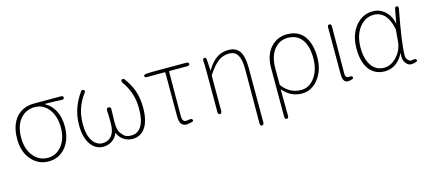

<svg xmlns="http://www.w3.org/2000/svg" viewBox="-56 -1039 3874 1736"><g transform="rotate(-15 1881.0 -171.0)"><path d="M127 -57Q59 -132 59 -257Q59 -390 128 -463Q190 -527 287 -527H540Q564 -527 563 -510Q563 -492 539 -494Q473 -498 390 -498Q385 -498 385 -496Q385 -494 391 -490Q442 -462 473 -403Q505 -341 505 -257Q505 -132 440 -57Q378 13 284 13Q190 13 127 -57ZM468 -257Q468 -355 421 -422Q369 -494 286.5 -494Q204 -494 152 -434Q97 -370 97 -257Q97 -151 150.5 -85.5Q204 -20 284 -20Q364 -20 416 -85.5Q468 -151 468 -257Z M796 13Q726 13 681 -47Q632 -113 632 -232Q632 -323 663 -403Q688 -466 727 -520Q741 -540 755 -529Q770 -519 755 -499Q716 -448 694 -389Q667 -319 667 -228Q667 -129 706 -72Q742 -20 798 -20Q847 -20 877 -53Q914 -93 914 -177Q914 -267 911 -294Q909 -318 931 -319Q953 -319 952 -295L949 -189Q949 -177 949 -165Q949 -93 979 -62Q987 -53 995 -44Q1017 -20 1066 -20Q1125 -20 1159 -71Q1195 -127 1195 -234Q1195 -323 1170 -390Q1150 -446 1112 -500Q1098 -520 1113 -531Q1127 -541 1141 -521Q1181 -465 1201 -415Q1205 -404 1209 -393Q1233 -328 1233 -234Q1233 -111 1186 -46Q1143 13 1070 13Q1025 13 988.5 -10.5Q952 -34 936 -73Q934 -79 932 -79Q930 -79 928 -73Q913 -35 875 -10Q840 13 796 13Z M1598 10Q1585 13 1571 13Q1543 13 1526 -8.5Q1509 -30 1509 -81V-489Q1509 -494 1504 -494H1340Q1316 -494 1316 -508Q1315 -522 1339 -524L1376 -526Q1388 -527 1401 -527H1714Q1738 -527 1738 -511Q1738 -494 1714 -494H1549Q1544 -494 1544 -489L1542 -75Q1542 -20 1577 -20Q1588 -20 1599 -22L1611 -24Q1633 -28 1638 -13Q1644 1 1619 6Z M2230 198Q2212 198 2212 174L2214 -334Q2214 -422 2189 -464.5Q2164 -507 2108 -507Q2052 -507 2010 -476Q1964 -443 1912 -364Q1907 -356 1907 -347V-24Q1907 0 1889 0Q1871 0 1871 -24V-396Q1871 -474 1868 -501Q1866 -525 1884 -527Q1901 -528 1902 -504L1908 -406Q1908 -401 1911 -405Q1953 -476 2003 -509Q2050 -540 2112 -540Q2182 -540 2215 -491Q2248 -442 2248 -339V174Q2248 198 2230 198Z M2461 198Q2443 198 2443 174V-283Q2443 -404 2508 -475Q2569 -540 2660 -540Q2764 -540 2818 -468Q2872 -396 2872 -269.5Q2872 -143 2805 -62Q2743 13 2656 13Q2552 13 2480 -71Q2477 -75 2477 -70L2479 174Q2479 198 2461 198ZM2658 -20Q2733 -20 2784 -91Q2835 -162 2835 -270Q2835 -378 2794 -439Q2748 -507 2658 -507Q2583 -507 2534 -450Q2479 -386 2479 -268V-122Q2479 -113 2485 -106Q2522 -59 2571 -37Q2609 -20 2658 -20Z M3110 10Q3097 13 3083 13Q3036 13 3036 -66V-503Q3036 -527 3054 -527Q3072 -527 3072 -503L3069 -59Q3069 -40 3078 -30Q3087 -20 3108 -23Q3130 -26 3136 -12Q3141 2 3117 8Z M3430 13Q3341 13 3289 -52Q3234 -122 3234 -249Q3234 -382 3303 -464Q3368 -540 3463 -540Q3523 -540 3568 -503Q3621 -460 3639 -381Q3640 -376 3641 -381L3664 -507Q3669 -530 3685 -527Q3702 -524 3698 -500Q3639 -192 3639 -79Q3639 -53 3654.5 -36.5Q3670 -20 3681 -20Q3692 -20 3703 -22L3706 -23Q3728 -27 3734 -13Q3740 1 3716 7L3702 10Q3689 13 3675 13Q3647 13 3625 -18Q3600 -52 3610 -104Q3611 -109 3609.5 -109Q3608 -109 3605 -103Q3541 13 3430 13ZM3433 -20Q3499 -20 3553.5 -80Q3608 -140 3614 -222L3622 -317Q3623 -328 3621 -338Q3584 -507 3462 -507Q3384 -507 3330 -440Q3272 -368 3272 -249Q3272 -144 3314.5 -82Q3357 -20 3433 -20Z"/></g></svg>

Font: Resource Han Rounded JP ExtraLight
Style: Regular
Weight: 250
Designer: Cyano Hao (round all glyphs); Ryoko NISHIZUKA 西塚涼子 (kana, bopomofo & ideographs); Paul D. Hunt (Latin, Greek & Cyrillic)
Foundry: Cyano Hao
Version: 0.990